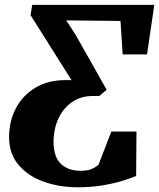

<svg xmlns="http://www.w3.org/2000/svg" viewBox="-20 -763 656 792"><path d="M300.5 9.5Q225 9.5 160.5 -13.5Q96 -36.5 56.8 -82.5Q17.5 -128.5 17.5 -197.5Q17.5 -262 45 -315.2Q72.5 -368.5 124.8 -400.5Q177 -432.5 250 -432.5Q256.5 -432.5 263 -432.5Q269.5 -432.5 275 -432.5L106 -700.5L113 -743H616.5L586.5 -538.5H486L477 -676.5L253 -679L290.5 -622L420 -392.5L389.5 -367Q383 -367 376.8 -367Q370.5 -367 362.5 -367Q313 -367 276.8 -341.8Q240.5 -316.5 220.8 -273.5Q201 -230.5 201 -177.5Q201 -117 230.5 -87.8Q260 -58.5 313 -58.5Q341 -58.5 358.8 -66.2Q376.5 -74 386.5 -84L439.5 -220.5H543L541.5 -37Q514.5 -25.5 477.2 -14.8Q440 -4 395.5 2.8Q351 9.5 300.5 9.5Z"/></svg>

Font: Merriweather Light 18pt Black
Style: Italic
Weight: 900
Italic angle: -7.8°
Version: Version 2.101